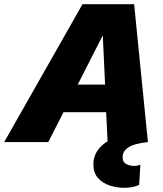

<svg xmlns="http://www.w3.org/2000/svg" viewBox="-82 -680 782 919"><path d="M-62 0 313 -660H560L626 0Q595 3 567.5 10.5Q540 18 522.5 33Q505 48 505 73Q505 96 522 105Q539 114 558 114Q568 114 576 112.5Q584 111 590 108L584 205Q567 213 548.5 216Q530 219 514 219Q476 219 442 207.5Q408 196 386.5 171.5Q365 147 365 107Q365 70 383.5 42.5Q402 15 433 -4L426 -143H222L149 0ZM290 -275H421L410 -511Z"/></svg>

Font: Work Sans ExtraBold
Style: Italic
Weight: 800
Italic angle: -13°
Designer: Wei Huang
Foundry: Wei Huang
Version: Version 2.012; ttfautohint (v1.8.3)